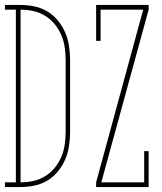

<svg xmlns="http://www.w3.org/2000/svg" viewBox="-32 -755 652 775"><path d="M568 0H356V-19L546 -716H374V-590H356V-735H568V-716L377 -19H550V-145H568ZM51 0H-12V-19H32V-716H-12V-735H51Q79 -735 107.5 -729Q136 -723 160.5 -708Q185 -693 203 -670.5Q221 -648 232 -621.5Q243 -595 247 -566.5Q251 -538 251 -510V-225Q251 -197 247 -168.5Q243 -140 232 -113.5Q221 -87 203 -64.5Q185 -42 160.5 -27Q136 -12 107.5 -6Q79 0 51 0ZM51 -19Q77 -19 102.5 -24.5Q128 -30 150.5 -44Q173 -58 189.5 -78.5Q206 -99 216 -123Q226 -147 229.5 -173Q233 -199 233 -225V-510Q233 -536 229.5 -562Q226 -588 216 -612Q206 -636 189.5 -656.5Q173 -677 150.5 -691Q128 -705 102.5 -710.5Q77 -716 51 -716Z"/></svg>

Font: Iosevka HT Thin Extended
Style: Regular
Weight: 100
Width: 7
Monospace: yes
Designer: Belleve Invis
Foundry: Belleve Invis
Version: Version 32.3.0; ttfautohint (v1.8.4)